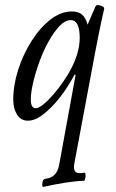

<svg xmlns="http://www.w3.org/2000/svg" viewBox="-20 -461 455 754"><path d="M150 273Q146 273 146 265Q146 242 159 241Q203 236 212 188L277 -167L273 -168Q258 -140 237 -108.5Q216 -77 190.5 -49.5Q165 -22 139.5 -4.5Q114 13 90 13Q62 13 47 -11Q32 -35 32 -69Q32 -127 51.5 -187.5Q71 -248 104 -300Q137 -352 178 -384Q219 -416 262 -416Q289 -416 303 -403Q317 -390 324 -364L355 -436Q358 -442 366.5 -441Q375 -440 382.5 -436Q390 -432 389 -426Q383 -398 378 -376.5Q373 -355 368 -328.5Q363 -302 354 -257L271 186Q269 200 273.5 209.5Q278 219 294 219Q299 219 303 218.5Q307 218 311 217Q316 217 316 226Q316 249 308 249Q277 250 235.5 256.5Q194 263 150 273ZM120 -36Q132 -36 151 -51.5Q170 -67 190.5 -91Q211 -115 228.5 -140.5Q246 -166 256 -185Q293 -253 293 -312Q293 -382 258 -382Q236 -382 214 -359Q192 -336 171.5 -299.5Q151 -263 135.5 -220.5Q120 -178 110.5 -138Q101 -98 101 -70Q101 -36 120 -36Z"/></svg>

Font: Junicode Two Beta Condensed
Style: Italic
Weight: 400
Width: 3
Italic angle: -9°
Version: Version 1.053; ttfautohint (v1.8.4)